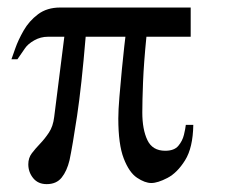

<svg xmlns="http://www.w3.org/2000/svg" viewBox="-20 -460 600 500"><path d="M101.6 19.5Q79.1 19.5 66.4 3.9Q53.7 -11.7 53.7 -32.2Q53.7 -48.8 63 -61Q72.3 -73.2 84.5 -85.9Q96.7 -98.6 107.4 -114.7Q118.2 -130.9 121.1 -155.3L147.5 -364.3H104.5Q85.9 -364.3 69.3 -355Q52.7 -345.7 44.9 -334L25.4 -305.7H9.8Q12.7 -313.5 20 -334.5Q27.3 -355.5 41.5 -380.4Q55.7 -405.3 79.1 -422.9Q102.5 -440.4 136.7 -440.4H476.6V-364.3H361.3Q354.5 -295.9 352.5 -246.1Q350.6 -196.3 350.6 -167Q350.6 -123 363.8 -95.2Q377 -67.4 410.2 -67.4Q433.6 -67.4 444.3 -80.1Q455.1 -92.8 459 -108.9Q462.9 -125 463.9 -134.8H483.4Q482.4 -75.2 461.9 -42.5Q441.4 -9.8 416 3.4Q390.6 16.6 374 16.6Q357.4 16.6 336.9 2.9Q316.4 -10.7 302.2 -47.4Q288.1 -84 288.1 -151.4Q288.1 -172.9 291 -208Q293.9 -243.2 297.4 -279.3Q300.8 -315.4 303.7 -339.8Q306.6 -364.3 306.6 -364.3H203.1Q192.4 -236.3 180.7 -158.2Q168.9 -80.1 161.1 -43Q154.3 -14.6 140.6 2.4Q127 19.5 101.6 19.5Z"/></svg>

Font: Padauk Book
Style: Regular
Weight: 400
Designer: Debbi Hosken, Becca Hirsbrunner Spalinger
Foundry: SIL International
Version: Version 5.000